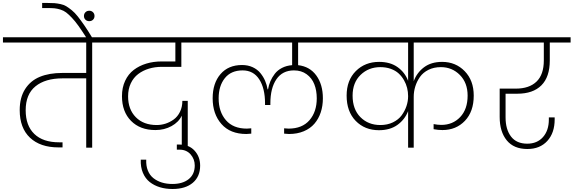

<svg xmlns="http://www.w3.org/2000/svg" viewBox="-52 -990 3845 1287"><path d="M-32.2 -705.1V-740.2H717.8V-705.1H565.9V0H525.9V-464.8H367.2Q251.5 -464.8 185.8 -411.4Q120.1 -357.9 120.1 -251Q120.1 -147.9 178.2 -92Q236.3 -36.1 344.2 -36.1H367.2V-2H339.8Q217.8 -2 148.9 -67.1Q80.1 -132.3 80.1 -252Q80.1 -336.4 116.5 -393.1Q152.8 -449.7 215.6 -475.3Q278.3 -501 365.2 -501H525.9V-705.1Z M527.3 -736.8Q497.1 -784.2 474.1 -816.4Q451.2 -848.6 429.4 -871.3Q407.7 -894 391.4 -906.5Q375 -918.9 353.3 -925.8Q331.5 -932.6 313.7 -934.3Q295.9 -936 266.6 -936H230.5V-970.2H265.6Q294.9 -970.2 313.2 -968.8Q331.5 -967.3 353.8 -962.6Q376 -958 392.3 -948Q408.7 -938 429 -921.6Q449.2 -905.3 469.5 -879.6Q489.7 -854 513.7 -819.3Q537.6 -784.7 566.4 -736.8Z M546.4 -848.1Q530.8 -848.1 520.8 -857.9Q510.7 -867.7 510.7 -882.8Q510.7 -897.9 520.8 -908Q530.8 -918 546.4 -918Q561.5 -918 571.5 -908Q581.5 -897.9 581.5 -882.8Q581.5 -867.7 571.5 -857.9Q561.5 -848.1 546.4 -848.1Z M653.3 -705.1V-740.2H1325.7V-705.1H1163.6V-542H1033.7Q986.8 -542 946.3 -529.8Q905.8 -517.6 874.3 -493.7Q842.8 -469.7 824.7 -431.4Q806.6 -393.1 806.6 -344.2Q806.6 -256.8 858.4 -204.3Q910.2 -151.9 998.5 -151.9Q1028.3 -151.9 1057.4 -161.1Q1086.4 -170.4 1112.3 -189Q1138.2 -207.5 1154.3 -240Q1170.4 -272.5 1170.4 -314H1206.5V5.9H1166.5V-214.8Q1146 -171.4 1097.9 -144.8Q1049.8 -118.2 989.7 -118.2Q887.2 -118.2 826.4 -179.7Q765.6 -241.2 765.6 -345.2Q765.6 -403.3 786.9 -448.5Q808.1 -493.7 844.7 -521.5Q881.3 -549.3 928.7 -563.7Q976.1 -578.1 1030.8 -578.1H1123.5V-705.1Z M1104.5 276.9Q1058.6 276.9 1019.8 265.1Q981 253.4 951.4 230Q921.9 206.5 905.8 168.2Q889.6 129.9 891.6 80.1H928.2Q926.3 121.1 939 152.8Q951.7 184.6 976.3 204.1Q1001 223.6 1033 233.4Q1064.9 243.2 1103.5 243.2Q1172.4 243.2 1212.9 210.7Q1253.4 178.2 1253.4 119.1Q1253.4 76.7 1225.6 44.9Q1197.8 13.2 1151.4 13.2H1133.3V-21H1151.4Q1215.3 -21 1252.4 20Q1289.6 61 1289.6 120.1Q1289.6 193.8 1240.2 235.4Q1190.9 276.9 1104.5 276.9Z M1885.3 -91.8Q1880.4 -91.8 1852.5 -94.2V-129.9Q1875 -127.9 1882.3 -127.9Q1973.6 -127.9 2022.5 -184.3Q2071.3 -240.7 2071.3 -331.1Q2071.3 -383.8 2054.9 -425.3Q2038.6 -466.8 2003.4 -492.4Q1968.3 -518.1 1918.5 -518.1Q1841.3 -518.1 1800.8 -458.7Q1760.3 -399.4 1760.3 -296.9V-286.1H1724.6V-296.9Q1724.6 -397.9 1685.8 -458Q1647 -518.1 1574.2 -518.1Q1496.6 -518.1 1455.1 -466.1Q1413.6 -414.1 1413.6 -331.1Q1413.6 -240.7 1462.4 -184.3Q1511.2 -127.9 1602.5 -127.9Q1612.8 -127.9 1632.3 -129.9V-94.2Q1604.5 -91.8 1599.6 -91.8Q1491.2 -91.8 1432.4 -158.7Q1373.5 -225.6 1373.5 -331.1Q1373.5 -432.1 1426 -493.2Q1478.5 -554.2 1570.3 -554.2Q1609.9 -554.2 1641.6 -539.6Q1673.3 -524.9 1693.4 -500.2Q1713.4 -475.6 1725.1 -448.2Q1736.8 -420.9 1741.7 -391.1H1744.6Q1749.5 -419.9 1760.5 -445.6Q1771.5 -471.2 1790 -495.4Q1808.6 -519.5 1838.4 -534.9Q1868.2 -550.3 1906.2 -553.2V-705.1H1261.2V-740.2H2223.6V-705.1H1946.3V-553.2Q2024.4 -544.4 2068.4 -483.9Q2112.3 -423.3 2112.3 -331.1Q2112.3 -279.8 2097.9 -236.6Q2083.5 -193.4 2055.7 -160.9Q2027.8 -128.4 1984.1 -110.1Q1940.4 -91.8 1885.3 -91.8Z M2683.6 0V-245.1Q2661.6 -188.5 2612.1 -152.8Q2562.5 -117.2 2488.3 -117.2Q2393.1 -117.2 2332.3 -179.7Q2271.5 -242.2 2271.5 -349.1Q2271.5 -452.1 2333.3 -513.7Q2395 -575.2 2489.3 -575.2Q2564 -575.2 2613.3 -539.8Q2662.6 -504.4 2683.6 -448.2V-705.1H2159.2V-740.2H3235.4V-705.1H2721.2V-445.8Q2742.2 -502.9 2790.3 -539.1Q2838.4 -575.2 2911.6 -575.2Q3002.4 -575.2 3063 -512.9Q3123.5 -450.7 3123.5 -349.1Q3123.5 -242.2 3064.5 -180.2Q3005.4 -118.2 2913.6 -118.2Q2884.8 -118.2 2854.5 -124V-158.2Q2882.3 -152.8 2906.2 -152.8Q2982.9 -152.8 3032.7 -205.3Q3082.5 -257.8 3082.5 -349.1Q3082.5 -435.1 3030.5 -487.5Q2978.5 -540 2903.3 -540Q2856.4 -540 2820.1 -522Q2783.7 -503.9 2762.9 -474.1Q2742.2 -444.3 2731.7 -410.4Q2721.2 -376.5 2721.2 -340.8V0ZM2497.6 -151.9Q2544.9 -151.9 2582 -169.9Q2619.1 -188 2640.4 -217Q2661.6 -246.1 2672.6 -278.8Q2683.6 -311.5 2683.6 -345.2Q2683.6 -373.5 2677 -400.4Q2670.4 -427.2 2655.8 -452.9Q2641.1 -478.5 2620.1 -497.8Q2599.1 -517.1 2567.4 -528.6Q2535.6 -540 2497.6 -540Q2418.5 -540 2365 -488Q2311.5 -436 2311.5 -349.1Q2311.5 -257.3 2364 -204.6Q2416.5 -151.9 2497.6 -151.9Z M3170.9 -705.1V-740.2H3772.9V-705.1H3633.3V-585Q3633.3 -474.1 3577.1 -418Q3521 -361.8 3415 -361.8H3336.9V-203.1Q3336.9 -122.6 3373.5 -74.7Q3410.2 -26.9 3481.9 -26.9Q3548.8 -26.9 3587.9 -71.3Q3627 -115.7 3627 -189V-203.1H3666V-189.9Q3666 -99.1 3616.7 -45.2Q3567.4 8.8 3482.9 8.8Q3392.1 8.8 3344.7 -49.3Q3297.4 -107.4 3297.4 -206.1V-396H3405.3Q3495.6 -396 3544.4 -443.1Q3593.3 -490.2 3593.3 -585V-705.1Z"/></svg>

Font: SVN-Poppins ExtraLight
Style: Regular
Weight: 200
Designer: Ninad Kale (Devanagari), Jonny Pinhorn (Latin)
Foundry: Indian Type Foundry
Version: Version 3.002 2017